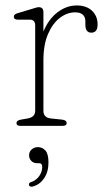

<svg xmlns="http://www.w3.org/2000/svg" viewBox="-20 -474 400 723"><path d="M143.5 -428V-355Q163 -402.5 197 -428Q231 -453.5 268.5 -453.5Q305.5 -453.5 326.5 -433.5Q347.5 -413.5 347.5 -382Q347.5 -351 324 -351Q301.5 -351 301.5 -380.5V-393Q301.5 -427.5 262.5 -427.5Q233 -427.5 205.8 -407Q178.5 -386.5 161 -346.2Q143.5 -306 143.5 -247V-57Q143.5 -31 171 -28L214 -23.5Q231 -21.5 231 -10.5Q231 0 215 0H57.5Q42 0 42 -10.5Q42 -20.5 58.5 -23.5L84.5 -28Q112.5 -33 112.5 -57V-377.5Q112.5 -400 92.5 -400H47.5Q32 -400 32 -411Q32 -420.5 47 -424.5L98.5 -440Q107.5 -442.5 114.5 -444.8Q121.5 -447 126 -447Q143.5 -447 143.5 -428ZM119.5 140.5Q106 140.5 97.8 131.8Q89.5 123 89.5 111Q89.5 97.5 99.2 88.8Q109 80 123 80Q139.5 80 151 92.8Q162.5 105.5 162.5 137.5Q162.5 173 146.5 196.8Q130.5 220.5 105 228Q93.5 231.5 89.5 224Q86.5 214.5 97.5 211.5Q116.5 205 127.8 188.8Q139 172.5 139 154.5Q139 140.5 127 140.5Z"/></svg>

Font: Fraunces 72pt S100 Thin
Style: Regular
Weight: 100
Version: Version 1.000; ttfautohint (v1.8.3)